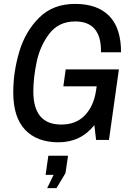

<svg xmlns="http://www.w3.org/2000/svg" viewBox="-20 -718 678 985"><path d="M317 -362H590L539 0H473L464 -76Q394 12 280 12Q170 12 109 -52Q48 -116 48 -244Q48 -349 79 -453Q110 -557 181 -627.5Q252 -698 365 -698Q480 -698 540.5 -636Q601 -574 601 -450H498V-458Q498 -532 465 -570Q432 -608 366 -608Q281 -608 233 -545Q185 -482 168 -400Q151 -318 151 -249Q151 -79 294 -79Q370 -79 415 -126Q460 -173 472 -249L476 -275H305ZM255 179H214L228 81H329L316 170L270 247H222Z"/></svg>

Font: Archivo Narrow Medium
Style: Italic
Weight: 500
Italic angle: -8°
Designer: Hector Gatti
Foundry: Omnibus-Type
Version: Version 2.001